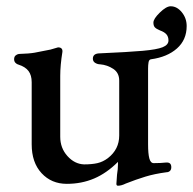

<svg xmlns="http://www.w3.org/2000/svg" viewBox="-20 -572 615 612"><path d="M351 14 353 -15Q356 -33 356 -48V-56Q320 -20 280 -3Q240 14 193 14Q144 14 112.5 -20Q81 -54 81 -112V-310Q81 -332 71 -345.5Q61 -359 39 -366Q34 -367 29.5 -371.5Q25 -376 25 -383Q25 -391 29.5 -395Q34 -399 40 -400Q73 -401 90 -404Q107 -407 141 -414L165 -421Q180 -421 179 -407Q172 -364 172 -330V-136Q172 -100 195 -74.5Q218 -49 248 -48Q273 -48 290.5 -52Q308 -56 324 -68Q360 -96 360 -140V-315Q360 -340 341 -352.5Q322 -365 299 -367Q291 -367 283.5 -371.5Q276 -376 276 -385Q276 -402 299 -402Q389 -406 434.5 -410Q480 -414 498.5 -421.5Q517 -429 517 -443Q517 -455 510.5 -462.5Q504 -470 490 -475Q478 -480 473.5 -485Q469 -490 469 -500Q469 -512 489.5 -532Q510 -552 524 -552Q544 -552 559.5 -533Q575 -514 575 -489Q575 -445 544 -417.5Q513 -390 461 -383Q455 -382 453.5 -373.5Q452 -365 452 -353.5Q452 -342 452 -338V-112Q452 -82 456 -67Q460 -52 470 -52Q492 -52 510 -54H512Q526 -54 526 -39Q526 -31 521.5 -27Q517 -23 511 -23Q473 -18 443.5 -9Q414 0 381 13Q367 20 356 20Q351 20 351 14Z"/></svg>

Font: EB Garamond Medium
Style: Regular
Weight: 500
Designer: Georg Duffner and Octavio Pardo
Foundry: Georg Duffner
Version: Version 1.000